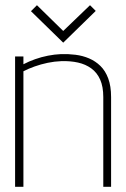

<svg xmlns="http://www.w3.org/2000/svg" viewBox="-20 -718 483 738"><path d="M348 -676 326 -698 223 -599 122 -698 99 -675 223 -554ZM377 -345V0H407V-345Q407 -387 396 -416.5Q385 -446 366 -464.5Q347 -483 322.5 -493.5Q298 -504 270 -507.5Q242 -511 214 -510Q190 -509 164.5 -504Q139 -499 115 -490.5Q91 -482 70 -471V-501H38V0H70V-444Q89 -454 113 -462.5Q137 -471 163 -476.5Q189 -482 216 -483Q251 -484 280 -477.5Q309 -471 331 -455Q353 -439 365 -412Q377 -385 377 -345Z"/></svg>

Font: Advent Pro ExtraLight
Style: Regular
Weight: 250
Version: Version 3.000